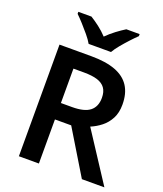

<svg xmlns="http://www.w3.org/2000/svg" viewBox="-167 -1046 979 1154"><g transform="rotate(20 323.0 -469.0)"><path d="M296 -714Q390 -714 451 -691Q512 -668 542 -621.5Q572 -575 572 -504Q572 -452 552.5 -415Q533 -378 502 -353.5Q471 -329 435 -314L640 0H496L325 -282H221V0H93V-714ZM288 -607H221V-387H292Q371 -387 406.5 -415.5Q442 -444 442 -500Q442 -539 425 -562.5Q408 -586 374.5 -596.5Q341 -607 288 -607ZM256 -778Q243 -801 220.5 -828Q198 -855 174.5 -881Q151 -907 132 -925V-938H216Q242 -922 271.5 -899.5Q301 -877 326 -850Q353 -877 383 -899.5Q413 -922 439 -938H524V-925Q505 -907 481 -881Q457 -855 434.5 -828Q412 -801 399 -778Z"/></g></svg>

Font: Noto Sans Cham SemiBold
Style: Regular
Weight: 600
Version: Version 2.002